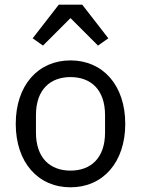

<svg xmlns="http://www.w3.org/2000/svg" viewBox="-20 -785 600 817"><path d="M230 -765 119 -622 163 -591 280 -708 397 -591 441 -622 330 -765ZM280 12C418 12 513 -94 513 -258C513 -422 418 -528 280 -528C142 -528 47 -422 47 -258C47 -94 142 12 280 12ZM280 -59C194 -59 133 -112 133 -221V-295C133 -404 194 -457 280 -457C366 -457 427 -404 427 -295V-221C427 -112 366 -59 280 -59Z"/></svg>

Font: IBM Plex Arabic
Style: Regular
Weight: 400
Designer: Mike Abbink, Paul van der Laan, Pieter van Rosmalen, Wael Morcos, Khajak Apelian
Foundry: Bold Monday
Version: Version 1.0